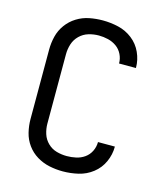

<svg xmlns="http://www.w3.org/2000/svg" viewBox="-112 -829 800 923"><g transform="rotate(15 288.0 -367.5)"><path d="M286 8Q325 8 363.5 -1Q402 -10 433.5 -34.5Q465 -59 481.5 -95.5Q498 -132 498 -171V-172H414Q414 -148 403.5 -126.5Q393 -105 374 -91.5Q355 -78 332 -73Q309 -68 286 -68Q260 -68 235 -75Q210 -82 191 -100.5Q172 -119 164 -144Q156 -169 156 -195V-540Q156 -566 164 -591Q172 -616 191 -634.5Q210 -653 235 -660.5Q260 -668 286 -668Q309 -668 332 -662.5Q355 -657 374 -643.5Q393 -630 403.5 -608.5Q414 -587 414 -564V-563H498V-564Q498 -603 481.5 -639.5Q465 -676 433.5 -700.5Q402 -725 363.5 -734Q325 -743 286 -743Q252 -743 219 -736.5Q186 -730 157 -712Q128 -694 108 -666.5Q88 -639 80 -606.5Q72 -574 72 -540V-195Q72 -162 80 -129Q88 -96 108 -68.5Q128 -41 157 -23.5Q186 -6 219 1Q252 8 286 8Z"/></g></svg>

Font: Iosevka SS01 Extended
Style: Regular
Weight: 400
Width: 7
Monospace: yes
Designer: Belleve Invis
Foundry: Belleve Invis
Version: Version 3.4.7; ttfautohint (v1.8.3)